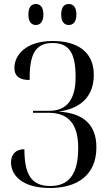

<svg xmlns="http://www.w3.org/2000/svg" viewBox="-20 -930 550 960"><path d="M324 -805C345 -805 362 -820 362 -857C362 -896 345 -910 324 -910C302 -910 286 -896 286 -857C286 -820 302 -805 324 -805ZM159 -805C180 -805 197 -820 197 -857C197 -896 180 -910 159 -910C138 -910 122 -896 122 -857C122 -820 138 -805 159 -805ZM230 10C366 10 462 -54 462 -193C462 -311 392 -365 273 -372C390 -388 449 -453 449 -556C449 -674 363 -725 243 -725C108 -725 52 -653 52 -591C52 -547 80 -530 128 -530C128 -645 148 -715 243 -715C327 -715 358 -663 358 -545C358 -434 315 -376 227 -376H145V-366H224C321 -366 371 -311 371 -191C371 -51 319 0 231 0C135 0 102 -61 102 -184C60 -184 35 -159 35 -118C35 -56 88 10 230 10Z"/></svg>

Font: Noto Serif Display Condensed
Style: Regular
Weight: 400
Width: 3
Designer: Monotype Design Team
Foundry: Monotype Imaging Inc.
Version: Version 2.009